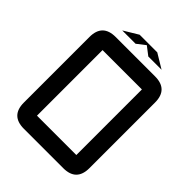

<svg xmlns="http://www.w3.org/2000/svg" viewBox="-272 -1147 1294 1294"><g transform="rotate(45 375.0 -500.0)"><path d="M187.5 0Q62.5 0 62.5 -125V-750Q62.5 -875 187.5 -875H562.5Q687.5 -875 687.5 -750V-125Q687.5 0 562.5 0ZM187.5 -125H562.5V-750H187.5ZM291 -1000H459L562.5 -937.5H436L375 -984.4L314.5 -937.5H187.5Z"/></g></svg>

Font: Oldtimer
Style: Regular
Weight: 400
Designer: GGBotNet
Foundry: GGBotNet
Version: 1.00